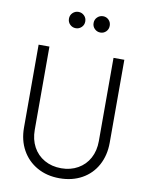

<svg xmlns="http://www.w3.org/2000/svg" viewBox="-104 -1050 873 1136"><g transform="rotate(10 332.5 -482.5)"><path d="M75 -247V-745H140V-245Q140 -187 164 -142.5Q188 -98 232 -73Q276 -48 333 -48Q389 -48 433 -73Q477 -98 501 -142.5Q525 -187 525 -245V-745H590V-247Q590 -171 558 -112Q526 -53 467.5 -20.5Q409 12 333 12Q257 12 198.5 -21Q140 -54 107.5 -112.5Q75 -171 75 -247ZM225 -928Q225 -949 239.5 -963Q254 -977 274 -977Q294 -977 308.5 -963Q323 -949 323 -928Q323 -907 308.5 -893Q294 -879 274 -879Q254 -879 239.5 -893Q225 -907 225 -928ZM422 -977Q442 -977 456 -963Q470 -949 470 -928Q470 -907 456 -893Q442 -879 422 -879Q402 -879 387.5 -893Q373 -907 373 -928Q373 -949 387.5 -963Q402 -977 422 -977Z"/></g></svg>

Font: BLUETTI 2.0 Extralight
Style: Roman
Weight: 200
Designer: Stijn de Vries
Foundry: tokotype
Version: Version 2.005;October 31, 2023;FontCreator 14.0.0.2814 64-bi